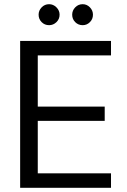

<svg xmlns="http://www.w3.org/2000/svg" viewBox="-20 -895 607 915"><path d="M76 0V-700H509V-631H160V-387H479V-319H160V-69H509V0ZM214 -775Q193 -775 178.5 -789.5Q164 -804 164 -825Q164 -845 178.5 -860Q193 -875 214 -875Q234 -875 249 -860Q264 -845 264 -825Q264 -804 249 -789.5Q234 -775 214 -775ZM374 -775Q353 -775 338.5 -789.5Q324 -804 324 -825Q324 -845 338.5 -860Q353 -875 374 -875Q394 -875 408.5 -860Q423 -845 423 -825Q423 -804 408.5 -789.5Q394 -775 374 -775Z"/></svg>

Font: DM Sans 12pt
Style: Regular
Weight: 400
Version: Version 4.004;gftools[0.9.30]